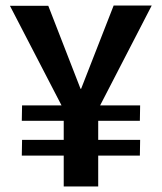

<svg xmlns="http://www.w3.org/2000/svg" viewBox="-20 -676 586 696"><path d="M211 -112H59L60 -169H211V-238H59L60 -294H203L16 -655H155L272 -354H274L392 -656H530L343 -294H488L487 -238H336V-169H488L487 -112H336V0H211Z"/></svg>

Font: Murecho Thin Medium
Style: Regular
Weight: 500
Version: Version 1.010